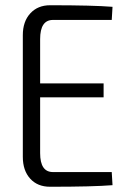

<svg xmlns="http://www.w3.org/2000/svg" viewBox="-20 -711 491 732"><path d="M406 -55 409 -5Q335 1 171 1Q123 1 95 -30Q67 -61 67 -113V-577Q67 -629 95.5 -660Q124 -691 171 -691Q335 -691 409 -685L406 -635H182Q133 -635 133 -562V-393H375V-340H133V-127Q133 -55 182 -55Z"/></svg>

Font: exo2condensed_l
Style: Regular
Weight: 300
Width: 3
Designer: Natanael Gama
Version: Version 1.001;PS 001.001;hotconv 1.0.70;makeotf.lib2.5.58329